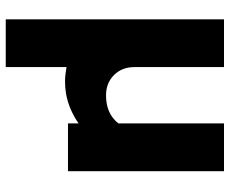

<svg xmlns="http://www.w3.org/2000/svg" viewBox="-84 -484 780 651"><g transform="rotate(90 305.5 -159.0)"><path d="M208 -529V-225Q208 -183 235 -156Q262 -129 304 -129Q366 -129 399 -171V-529H561V0H399V-36Q376 -20 350.5 -9Q325 2 296 7Q276 10 257 10Q244 10 232 8.5Q220 7 208 5V211H46V-529Z"/></g></svg>

Font: Rosa Sans Black
Style: Regular
Weight: 900
Designer: Pentagram / MCKL
Foundry: Pentagram / MCKL
Version: Version 1.005;September 16, 2019;FontCreator 11.5.0.2425 64-